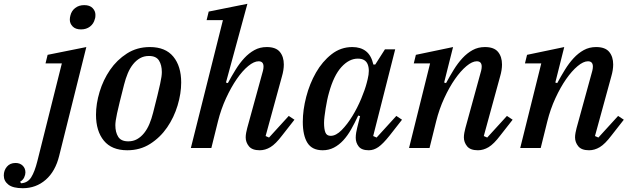

<svg xmlns="http://www.w3.org/2000/svg" viewBox="-185 -780 3318 1012"><path d="M-65 212Q-117 212 -141 193Q-165 174 -165 145Q-165 118 -148.5 98.5Q-132 79 -103 79Q-80 79 -65.5 93Q-51 107 -51 129Q-51 141 -57.5 155Q-64 169 -79 178L-74 186Q-39 184 -20.5 154.5Q-2 125 12 69L141 -446H55L66 -491L270 -532L127 41Q107 123 56 167.5Q5 212 -65 212ZM242 -625Q213 -625 198 -640.5Q183 -656 183 -676Q183 -687 186 -698Q192 -723 211.5 -738Q231 -753 259 -753Q288 -753 303 -737.5Q318 -722 318 -702Q318 -697 317.5 -691Q317 -685 315 -680Q309 -655 289.5 -640Q270 -625 242 -625Z M491 -35Q517 -35 537.5 -46.5Q558 -58 574.5 -78.5Q591 -99 602.5 -126.5Q614 -154 622 -186Q636 -241 645 -277.5Q654 -314 659 -337.5Q664 -361 666 -375Q668 -389 668 -400Q668 -437 653 -461Q638 -485 600 -485Q574 -485 553.5 -473.5Q533 -462 516.5 -441.5Q500 -421 488.5 -393.5Q477 -366 469 -334Q455 -279 446 -242.5Q437 -206 432 -182.5Q427 -159 425 -144.5Q423 -130 423 -120Q423 -83 438 -59Q453 -35 491 -35ZM486 12Q404 12 362.5 -38.5Q321 -89 321 -175Q321 -233 340 -296Q359 -359 395 -411.5Q431 -464 484 -498Q537 -532 605 -532Q687 -532 728.5 -481.5Q770 -431 770 -345Q770 -287 751 -224Q732 -161 696 -108.5Q660 -56 607 -22Q554 12 486 12Z M1184 12Q1144 12 1127 -9Q1110 -30 1110 -56Q1110 -67 1112.5 -80.5Q1115 -94 1118 -105L1201 -407Q1204 -419 1204 -429Q1204 -457 1178 -457Q1154 -457 1123.5 -432Q1093 -407 1063 -363.5Q1033 -320 1006.5 -262.5Q980 -205 964 -141L929 0H821L990 -674H904L915 -719L1119 -760L1006 -345L1016 -342Q1036 -379 1057 -413Q1078 -447 1102.5 -473.5Q1127 -500 1156 -516Q1185 -532 1221 -532Q1269 -532 1290 -506.5Q1311 -481 1311 -440Q1311 -426 1308.5 -410Q1306 -394 1301 -377L1215 -63L1233 -55L1337 -169L1367 -149L1302 -66Q1268 -21 1240.5 -4.5Q1213 12 1184 12Z M1516 12Q1460 12 1435.5 -27Q1411 -66 1411 -138Q1411 -200 1429 -269.5Q1447 -339 1480.5 -397.5Q1514 -456 1562.5 -494Q1611 -532 1672 -532Q1716 -532 1744 -510Q1772 -488 1783 -440H1793L1844 -520H1898L1782 -63L1800 -55L1904 -169L1934 -149L1869 -66Q1834 -22 1809.5 -5Q1785 12 1759 12Q1721 12 1705.5 -8Q1690 -28 1690 -54Q1690 -67 1692.5 -82Q1695 -97 1698 -108L1713 -168L1703 -171Q1685 -132 1666 -98.5Q1647 -65 1624.5 -40.5Q1602 -16 1575 -2Q1548 12 1516 12ZM1558 -64Q1586 -64 1616 -94.5Q1646 -125 1672.5 -168.5Q1699 -212 1719 -260Q1739 -308 1748 -343L1753 -363Q1765 -411 1753 -441Q1741 -471 1701 -471Q1655 -471 1614.5 -426.5Q1574 -382 1549 -291Q1544 -274 1539.5 -252.5Q1535 -231 1531.5 -209Q1528 -187 1525.5 -167Q1523 -147 1523 -132Q1523 -100 1530 -82Q1537 -64 1558 -64Z M2334 12Q2294 12 2277 -9Q2260 -30 2260 -56Q2260 -67 2262.5 -80.5Q2265 -94 2268 -105L2351 -407Q2354 -419 2354 -429Q2354 -457 2328 -457Q2304 -457 2273.5 -431.5Q2243 -406 2213 -363Q2183 -320 2156.5 -262.5Q2130 -205 2114 -141L2079 0H1971L2082 -446H1996L2007 -491L2203 -532L2156 -345L2166 -342Q2186 -379 2207 -413Q2228 -447 2252.5 -473.5Q2277 -500 2306 -516Q2335 -532 2371 -532Q2419 -532 2440 -506.5Q2461 -481 2461 -440Q2461 -426 2458.5 -410Q2456 -394 2451 -377L2365 -63L2383 -55L2487 -169L2517 -149L2452 -66Q2418 -21 2390.5 -4.5Q2363 12 2334 12Z M2920 12Q2880 12 2863 -9Q2846 -30 2846 -56Q2846 -67 2848.5 -80.5Q2851 -94 2854 -105L2937 -407Q2940 -419 2940 -429Q2940 -457 2914 -457Q2890 -457 2859.5 -431.5Q2829 -406 2799 -363Q2769 -320 2742.5 -262.5Q2716 -205 2700 -141L2665 0H2557L2668 -446H2582L2593 -491L2789 -532L2742 -345L2752 -342Q2772 -379 2793 -413Q2814 -447 2838.5 -473.5Q2863 -500 2892 -516Q2921 -532 2957 -532Q3005 -532 3026 -506.5Q3047 -481 3047 -440Q3047 -426 3044.5 -410Q3042 -394 3037 -377L2951 -63L2969 -55L3073 -169L3103 -149L3038 -66Q3004 -21 2976.5 -4.5Q2949 12 2920 12Z"/></svg>

Font: IBM Plex Serif Medm
Style: Italic
Weight: 500
Italic angle: -14°
Designer: Mike Abbink, Paul van der Laan, Pieter van Rosmalen
Foundry: Bold Monday
Version: Version 3.001